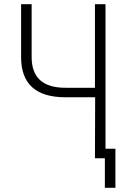

<svg xmlns="http://www.w3.org/2000/svg" viewBox="-20 -750 640 910"><path d="M430 0 431 -289H290Q80 -289 80 -479V-730H130V-479Q130 -334 290 -334H430V-730H480V-45H527V140H477V0Z"/></svg>

Font: JetBrains Mono NL Thin
Style: Regular
Weight: 100
Monospace: yes
Designer: Philipp Nurullin, Konstantin Bulenkov
Foundry: JetBrains
Version: Version 2.305; ttfautohint (v1.8.4.7-5d5b)